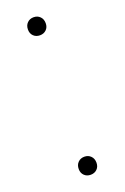

<svg xmlns="http://www.w3.org/2000/svg" viewBox="-114 -585 409 630"><g transform="rotate(-20 90.0 -270.0)"><path d="M90 5Q76.5 5 67.8 -3.5Q59 -12 59 -26Q59 -40.5 67.8 -49.2Q76.5 -58 90 -58Q103.5 -58 112.2 -49.2Q121 -40.5 121 -26Q121 -12 112.2 -3.5Q103.5 5 90 5ZM90 -482Q76.5 -482 67.8 -490.5Q59 -499 59 -513Q59 -527.5 67.8 -536.2Q76.5 -545 90 -545Q103.5 -545 112.2 -536.2Q121 -527.5 121 -513Q121 -499 112.2 -490.5Q103.5 -482 90 -482Z"/></g></svg>

Font: Encode Sans Condensed Condensed Thin
Style: Regular
Weight: 100
Width: 3
Designer: Multiple Designers
Foundry: Impallari Type
Version: Version 3.000; ttfautohint (v1.8.3) -l 8 -r 50 -G 200 -x 14 